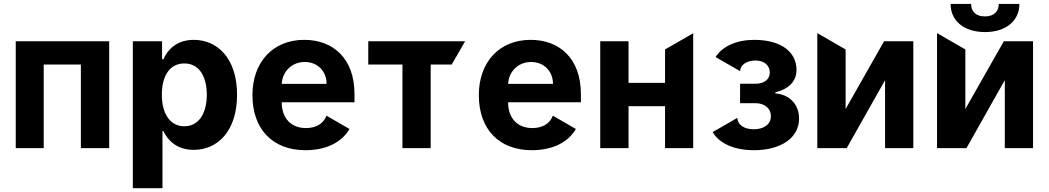

<svg xmlns="http://www.w3.org/2000/svg" viewBox="-20 -756 5354 980"><path d="M60.4 -545.5V0H203.1V-426.5H392.8V0H537.3V-545.5Z M658 -545.5V204.5H809.3V-87.4H813.9C834.9 -41.9 880.7 8.9 968.8 8.9C1093 8.9 1190 -89.5 1190 -272C1190 -459.5 1088.8 -552.6 969.1 -552.6C877.8 -552.6 834.2 -498.2 813.9 -453.8H807.2V-545.5ZM920.8 -432.2C995.7 -432.2 1035.5 -367.2 1035.5 -272.7C1035.5 -177.6 995 -111.5 920.8 -111.5C848 -111.5 806.1 -175.4 806.1 -272.7C806.1 -370 847.3 -432.2 920.8 -432.2Z M1539.1 10.7C1646 10.7 1725.1 -30.5 1763.8 -97.7L1646.3 -165.5C1631 -123.9 1592 -102.3 1541.5 -102.3C1465.9 -102.3 1418 -152.3 1418 -233.7V-234H1789.4V-275.6C1789.4 -460.9 1677.2 -552.6 1533 -552.6C1372.5 -552.6 1268.5 -438.6 1268.5 -270.2C1268.5 -97.3 1371.1 10.7 1539.1 10.7ZM1535.5 -439.6C1601.2 -439.6 1646.7 -392.8 1647 -327.8H1418C1421.2 -389.9 1468.4 -439.6 1535.5 -439.6Z M1859.7 -545.5V-426.5H2034.1V0H2178.3V-426.5H2285.5L2354 -545.5Z M2694.6 10.7C2801.5 10.7 2880.7 -30.5 2919.4 -97.7L2801.8 -165.5C2786.6 -123.9 2747.5 -102.3 2697.1 -102.3C2621.4 -102.3 2573.5 -152.3 2573.5 -233.7V-234H2945V-275.6C2945 -460.9 2832.7 -552.6 2688.6 -552.6C2528.1 -552.6 2424 -438.6 2424 -270.2C2424 -97.3 2526.6 10.7 2694.6 10.7ZM2691.1 -439.6C2756.7 -439.6 2802.2 -392.8 2802.6 -327.8H2573.5C2576.7 -389.9 2623.9 -439.6 2691.1 -439.6Z M3043.7 0H3188.2V-214.1H3374.6V0H3518.1V-586.3L3374.6 -503.6V-333.1H3188.2V-545.5H3043.7Z M3617.5 -81.7C3652.7 -21.7 3730.8 10.7 3828.1 10.7C3962.4 10.7 4058.6 -49.7 4058.6 -151.3C4058.6 -227.3 4004.3 -274.9 3937.5 -279.1V-284.8C4005.3 -301.1 4045.5 -340.9 4045.5 -398.8C4045.5 -494 3963.1 -552.6 3829.5 -552.6C3741.1 -552.6 3666.9 -520.2 3632.5 -464.8L3757.5 -392.8C3758.5 -424.7 3791.2 -447.1 3836.3 -447.1C3881 -447.1 3909.1 -422.2 3909.1 -385.7C3909.1 -352.6 3882.8 -328.5 3835.9 -328.5H3757.5V-229.4H3835.9C3883.2 -229.4 3914.8 -202.4 3914.8 -163C3914.8 -119.7 3876.8 -96.2 3827.4 -96.2C3778.8 -96.2 3745 -118.3 3743.6 -154.5Z M4301.8 0 4497.5 -346.9V0H4641.7V-545.5H4492.5L4296.2 -199.6V-503.6L4151.6 -587V0Z M4762.8 -587V0H4913L5108.7 -346.9V0H5252.8V-545.5H5103.7L4907.3 -199.6V-503.6ZM5007.5 -592.3C5115.1 -592.3 5182.9 -649.9 5183.2 -735.8H5077.8C5077.8 -702.4 5057.9 -672.2 5007.5 -672.2C4955.6 -672.2 4936.4 -703.1 4936.8 -735.8H4832C4832 -649.9 4899.9 -592.3 5007.5 -592.3Z"/></svg>

Font: Inter-Hewn
Style: Bold
Weight: 700
Designer: Rasmus Andersson
Foundry: rsms
Version: Version 3.012;git-f93a4a705